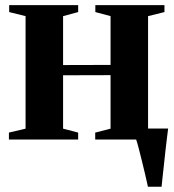

<svg xmlns="http://www.w3.org/2000/svg" viewBox="-20 -532 662 732"><path d="M544 180Q540 161 534 135.5Q528 110 521.5 83.5Q515 57 509 34Q503 11 498.5 -2L475.5 -42H621Q618.5 -23 615.8 0Q613 23 610.2 47.8Q607.5 72.5 605 96.5Q602.5 120.5 600 142Q597.5 163.5 596 180ZM14 0V-26.5L77.5 -41.5V-470.5L15 -486V-512.5H278V-486L220.5 -470.5V-284L401.5 -284.5V-470.5L343.5 -486V-512.5H607V-486L544.5 -470.5V-41.5L608 -26.5V0H343V-26.5L401.5 -41.5V-245.5L220.5 -245V-41.5L278 -26.5V0Z"/></svg>

Font: Merriweather 120pt
Style: Bold
Weight: 700
Designer: Eben Sorkin
Foundry: Eben Sorkin
Version: Version 2.100